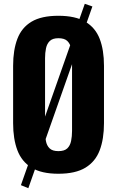

<svg xmlns="http://www.w3.org/2000/svg" viewBox="-20 -903 605 1010"><path d="M129 87 90 71 426 -883 466 -869ZM287 11Q198 11 146 -21Q94 -53 71.5 -112.5Q49 -172 49 -255V-557Q49 -640 71.5 -699Q94 -758 146 -789Q198 -820 287 -820Q377 -820 429.5 -788.5Q482 -757 504.5 -698.5Q527 -640 527 -557V-255Q527 -172 504.5 -112.5Q482 -53 429.5 -21Q377 11 287 11ZM287 -108Q319 -108 334 -122.5Q349 -137 354 -161.5Q359 -186 359 -214V-597Q359 -625 354 -649Q349 -673 334 -687.5Q319 -702 287 -702Q257 -702 242 -687.5Q227 -673 222 -649Q217 -625 217 -597V-214Q217 -186 221.5 -161.5Q226 -137 241 -122.5Q256 -108 287 -108Z"/></svg>

Font: Oswald SemiBold
Style: Regular
Weight: 600
Designer: Vernon Adams
Foundry: Vernon Adams
Version: Version 4.103;gftools[0.9.33.dev8+g029e19f]